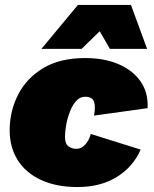

<svg xmlns="http://www.w3.org/2000/svg" viewBox="-20 -744 619 774"><path d="M292 10Q207 10 145.5 -18.5Q84 -47 51.5 -98.5Q19 -150 19 -218Q19 -296 53 -362.5Q87 -429 154.5 -469.5Q222 -510 323 -510Q400 -510 457.5 -485.5Q515 -461 546.5 -416Q578 -371 575 -308L359 -278Q366 -314 359 -334Q352 -354 323 -354Q302 -354 287 -337Q272 -320 262 -294.5Q252 -269 247 -241.5Q242 -214 242 -193Q242 -165 255.5 -154.5Q269 -144 288 -144Q308 -144 323.5 -161Q339 -178 346 -204L547 -141Q517 -72 451.5 -31Q386 10 292 10ZM147 -547 294 -724H508L573 -547H423L382 -618L309 -547Z"/></svg>

Font: Work Sans Black
Style: Italic
Weight: 900
Italic angle: -13°
Designer: Wei Huang
Foundry: Wei Huang
Version: Version 2.009; ttfautohint (v1.8.3)